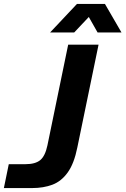

<svg xmlns="http://www.w3.org/2000/svg" viewBox="-54 -956 638 976"><path d="M-34.3 0 -9.4 -121.4H75.1Q125.4 -121.4 150.6 -142.1Q175.7 -162.9 187.1 -217.1L292.6 -729H447L339.1 -206.4Q322.6 -124.3 290.2 -79.3Q257.9 -34.3 212.4 -17.1Q167 0 108.9 0ZM200.6 -790.9 337.3 -936.1H479.4L563.6 -790.9H442.1L397.4 -869.7L323.1 -790.9Z"/></svg>

Font: Mona Sans ExtraLight
Style: Italic
Weight: 200
Italic angle: -11.6951°
Designer: Deni Anggara
Foundry: GitHub
Version: Version 2.000